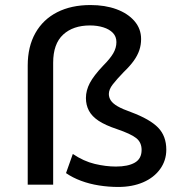

<svg xmlns="http://www.w3.org/2000/svg" viewBox="-20 -733 720 762"><path d="M449 9Q411 9 373 3Q335 -3 301.5 -15.5Q268 -28 242 -46L269 -122Q312 -93 356 -82.5Q400 -72 440 -72Q488 -72 515 -87.5Q542 -103 542 -138Q542 -168 520.5 -185Q499 -202 443 -221Q398 -236 371.5 -253.5Q345 -271 333 -293.5Q321 -316 321 -344Q321 -374 336.5 -403.5Q352 -433 390 -473Q417 -500 429.5 -521.5Q442 -543 442 -566Q442 -588 428 -602.5Q414 -617 390 -624.5Q366 -632 337 -632Q270 -632 230.5 -595.5Q191 -559 191 -484V0H90V-473Q90 -548 120.5 -602Q151 -656 207 -684.5Q263 -713 339 -713Q397 -713 442 -696.5Q487 -680 513.5 -649.5Q540 -619 540 -578Q540 -555 533 -534Q526 -513 511 -492Q496 -471 471 -447Q443 -418 427.5 -398Q412 -378 412 -360Q412 -346 420 -334Q428 -322 447 -311Q466 -300 500 -288Q575 -260 607.5 -226.5Q640 -193 640 -139Q640 -96 615.5 -62Q591 -28 548 -9.5Q505 9 449 9Z"/></svg>

Font: Nunito Sans 12pt ExtraLight 7pt Medium
Style: Regular
Weight: 500
Version: Version 3.101;gftools[0.9.27]